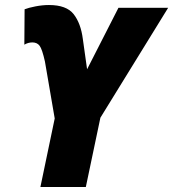

<svg xmlns="http://www.w3.org/2000/svg" viewBox="-20 -745 690 765"><path d="M322 0 380 -276 650 -714H452L327 -469L310 -590Q302 -652 273.5 -688.5Q245 -725 175 -725Q149 -725 121 -719.5Q93 -714 78 -708L77 -567Q92 -576 109 -576Q128 -576 138 -562.5Q148 -549 159 -500L198 -273L141 0Z"/></svg>

Font: Noto Sans Display SemiCondensed Black
Style: Italic
Weight: 900
Width: 4
Designer: Monotype Design team
Foundry: Monotype Imaging Inc.
Version: 1.000